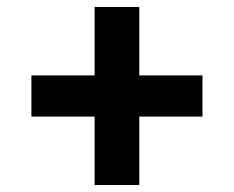

<svg xmlns="http://www.w3.org/2000/svg" viewBox="-20 -596 670 550"><path d="M379 -66H251V-262H70V-380H251V-576H379V-380H560V-262H379Z"/></svg>

Font: IBM Plex Sans JP
Style: Bold
Weight: 700
Designer: Mike Abbink; Paul van der Laan; Pieter van Rosmalen; Wujin Sim; Yejin Wi; Jinhee Kim; Boomi Park; Yona Kim; Kichan Ma
Foundry: Sandoll Inc.
Version: Version 1.001